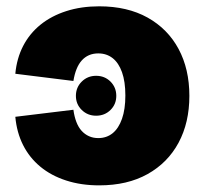

<svg xmlns="http://www.w3.org/2000/svg" viewBox="-20 -568 640 599"><path d="M279.8 -207Q253.4 -207 235.1 -224.9Q216.8 -242.7 216.8 -269Q216.8 -295.4 235.1 -313.5Q253.4 -331.5 279.8 -331.5Q306.6 -331.5 324.7 -313.5Q342.8 -295.4 342.8 -269Q342.8 -242.7 324.7 -224.9Q306.6 -207 279.8 -207ZM289.6 10.3Q232.9 10.3 186.3 -4.9Q139.6 -20 105.7 -48.1Q71.8 -76.2 52 -115.5Q32.2 -154.8 27.8 -203.6L209 -225.6Q211.9 -204.1 218.3 -187.5Q224.6 -170.9 234.6 -159.9Q244.6 -148.9 257.6 -143.1Q270.5 -137.2 286.6 -137.2Q312.5 -137.2 331.3 -152.3Q350.1 -167.5 360.6 -197.3Q371.1 -227.1 371.1 -270Q371.1 -313.5 360.6 -342.8Q350.1 -372.1 331.3 -386.7Q312.5 -401.4 286.6 -401.4Q270.5 -401.4 257.6 -395.8Q244.6 -390.1 234.9 -379.2Q225.1 -368.2 218.8 -352.3Q212.4 -336.4 209 -315.4L27.8 -337.9Q32.2 -385.7 52.2 -424.6Q72.3 -463.4 106.4 -491Q140.6 -518.6 187 -533.4Q233.4 -548.3 289.6 -548.3Q377.4 -548.3 440.4 -513.2Q503.4 -478 537.1 -415.3Q570.8 -352.5 570.8 -269Q570.8 -185.5 537.1 -122.8Q503.4 -60.1 440.4 -24.9Q377.4 10.3 289.6 10.3Z"/></svg>

Font: Inter 17pt Black
Style: Regular
Weight: 900
Version: Version 4.001;git-66647c0bb